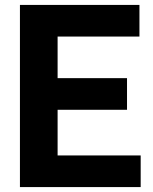

<svg xmlns="http://www.w3.org/2000/svg" viewBox="-20 -760 622 780"><path d="M61 0V-740H546.5V-611.5H214V-128.5H551.5V0ZM162.5 -314V-442.5H496V-314Z"/></svg>

Font: Encode Sans SemiCondensed
Style: Bold
Weight: 700
Width: 4
Designer: Multiple Designers
Foundry: Impallari Type
Version: Version 3.002